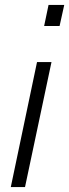

<svg xmlns="http://www.w3.org/2000/svg" viewBox="-20 -763 282 783"><path d="M160 -657 178 -743H242L223 -657ZM24 0 131 -510H190L82 0Z"/></svg>

Font: Saira SemiCondensed Light
Style: Italic
Weight: 300
Width: 4
Italic angle: -12°
Designer: Hector Gatti with collaboration of the Omnibus-Type team
Foundry: Omnibus-Type
Version: Version 1.101